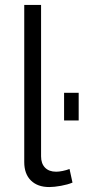

<svg xmlns="http://www.w3.org/2000/svg" viewBox="-20 -750 354 776"><path d="M78 -730H146V-118Q146 -89 162 -72.5Q178 -56 207 -56Q218 -56 233 -59Q248 -62 261 -67L273 -12Q254 -4 226.5 1Q199 6 179 6Q132 6 105 -20.5Q78 -47 78 -95ZM239 -263V-375H298V-263Z"/></svg>

Font: IngvarSans
Style: Regular
Weight: 400
Version: Version 1.000